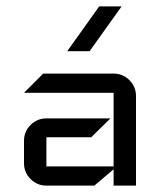

<svg xmlns="http://www.w3.org/2000/svg" viewBox="-20 -580 515 600"><path d="M405 0H335V-51L275 0H125Q96 0 75.5 -20.5Q55 -41 55 -70V-140Q55 -169 75.5 -189.5Q96 -210 125 -210H325L265 -151H125V-60H335V-290H55L115 -350H335Q364 -350 384.5 -329.5Q405 -309 405 -280ZM360 -560 260 -420H190L290 -560Z"/></svg>

Font: Iceland
Style: Regular
Weight: 400
Designer: Cyreal (www.cyreal.org)
Foundry: Cyreal (www.cyreal.org)
Version: Version 1.001